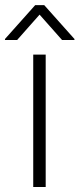

<svg xmlns="http://www.w3.org/2000/svg" viewBox="-56 -749 318 769"><path d="M77.1 -530.3H127V0H77.1ZM102.5 -690.4 12.7 -588.9H-36.1V-592.8L85 -728.5H121.1L242.2 -592.8V-588.9H192.4Z"/></svg>

Font: Pretendard JP ExtraLight
Style: Regular
Weight: 200
Designer: Base glyphs from Inter by Rasmus Andersson; Hangeul glyphs from Noto Sans CJK(Source Han Sans) by Jang Soo-young and Kan
Foundry: Kil Hyung-jin
Version: Version 1.309